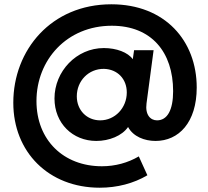

<svg xmlns="http://www.w3.org/2000/svg" viewBox="-20 -657 969 895"><path d="M445 218C526 218 603 198 667 160L627 72C576 102 517 118 455 118C276 118 150 -4 150 -186C150 -378 292 -537 501 -537C686 -537 787 -414 787 -232C787 -144 760 -96 712 -96C681 -96 656 -122 663 -175L696 -423H605L599 -381C576 -413 523 -433 464 -433C336 -433 234 -324 234 -198C234 -82 319 0 429 0C489 0 549 -24 577 -65C601 -20 654 0 705 0C813 0 897 -86 897 -249C897 -467 749 -637 499 -637C219 -637 42 -424 42 -178C42 51 206 218 445 218ZM338 -208C338 -280 393 -337 465 -336C528 -334 571 -289 571 -226C571 -154 516 -96 447 -96C385 -96 338 -143 338 -208Z"/></svg>

Font: Mluvka Bold
Style: Italic
Weight: 700
Italic angle: -8°
Designer: Modified by Jiří Krblich, Original typeface by Gumpita Rahayu
Foundry: Gumpita Rahayu & Jiří Krblich
Version: Version 2.000;Glyphs 3.1.1 (3134)